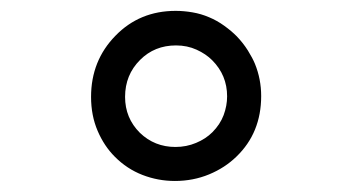

<svg xmlns="http://www.w3.org/2000/svg" viewBox="-20 -762 642 350"><path d="M298.8 -432.1Q268.1 -432.1 239.7 -443.1Q211.4 -454.1 189.5 -476.1Q169.9 -495.6 158 -523.4Q146 -551.3 146 -585.4Q146 -651.4 190.4 -696.8Q234.4 -742.2 300.3 -742.2Q314.9 -742.2 330.8 -739.5Q346.7 -736.8 361.3 -730.5Q375.5 -724.6 388.7 -715.1Q401.9 -705.6 411.6 -695.8Q423.3 -683.6 431.9 -669.9Q440.4 -656.2 444.8 -645.5Q456.1 -617.7 456.1 -586.9Q456.1 -520 411.1 -476.6Q390.1 -456.1 361.1 -444.1Q332 -432.1 298.8 -432.1ZM299.8 -494.1Q319.8 -494.1 337.4 -501.5Q355 -508.8 367.2 -521Q381.3 -535.2 387.7 -552.2Q394 -569.3 394 -586.4Q394 -625 366.7 -652.3Q355.5 -663.6 338.4 -671.4Q321.3 -679.2 300.8 -679.2Q261.7 -679.2 235.4 -652.8Q208 -625.5 208 -585.4Q208 -546.9 234.9 -520Q261.7 -494.1 299.8 -494.1Z"/></svg>

Font: Vazir Code Hack
Style: Code-Hack
Weight: 400
Foundry: DejaVu fonts team - Redesigned by Saber Rastikerdar
Version: Version 1.1.2